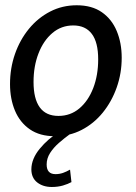

<svg xmlns="http://www.w3.org/2000/svg" viewBox="-20 -520 529 747"><path d="M194 10Q135 10 96.2 -16.8Q57.5 -43.5 38.2 -89.5Q19 -135.5 19 -193Q19 -254.5 38.2 -309.8Q57.5 -365 92.5 -407.8Q127.5 -450.5 175 -475Q222.5 -499.5 278.5 -499.5Q337.5 -499.5 376.2 -472.5Q415 -445.5 434.2 -399.2Q453.5 -353 453.5 -295.5Q453.5 -234.5 434 -179.5Q414.5 -124.5 379.8 -81.8Q345 -39 297.5 -14.5Q250 10 194 10ZM207.5 -69Q254 -69 288.8 -98.2Q323.5 -127.5 342.8 -177.5Q362 -227.5 362 -289Q362 -355.5 337.2 -388.2Q312.5 -421 265 -421Q218.5 -421 183.8 -391.5Q149 -362 129.8 -312.2Q110.5 -262.5 110.5 -201Q110.5 -135.5 134.8 -102.2Q159 -69 207.5 -69ZM208 -5 254.5 0Q231 17 209.8 35.5Q188.5 54 175 75Q161.5 96 161.5 120Q161.5 157.5 196 157.5Q211 157.5 224.8 152.8Q238.5 148 252.5 140L258 188.5Q244.5 196 224.8 201.8Q205 207.5 181.5 207.5Q147.5 207.5 124.8 189.8Q102 172 102 138.5Q102.5 97.5 134.8 58.5Q167 19.5 208 -5Z"/></svg>

Font: Cabin
Style: Italic
Weight: 400
Width: 4
Italic angle: -10°
Designer: Pablo Impallari
Foundry: Pablo Impallari. http://www.impallari.com Igino Marini. http://www.ikern.com
Version: Version 3.001